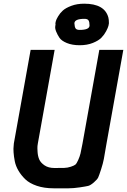

<svg xmlns="http://www.w3.org/2000/svg" viewBox="-20 -1020 688 1040"><path d="M412 -775Q371 -775 342 -787Q313 -799 302 -815.5Q291 -832 284 -849.5Q277 -867 279.5 -879Q282 -891 280 -894Q281 -898 282.5 -905.5Q284 -913 294.5 -931Q305 -949 320.5 -963Q336 -977 366.5 -988.5Q397 -1000 436 -1000Q547 -1000 567 -925Q570 -914 570 -894Q570 -891 567.5 -880.5Q565 -870 555 -851Q545 -832 529.5 -816Q514 -800 483 -787.5Q452 -775 412 -775ZM411 -858Q465 -858 465 -882Q465 -901 459.5 -909.5Q454 -918 438 -918Q384 -918 383 -894Q384 -874 389.5 -866Q395 -858 411 -858ZM271 0Q219 0 179.5 -13.5Q140 -27 117.5 -48.5Q95 -70 80 -95.5Q65 -121 60 -147Q55 -173 53.5 -194.5Q52 -216 54 -230L55 -243L146 -750H276L185 -243Q184 -238 183 -229Q182 -220 183.5 -197Q185 -174 192.5 -156.5Q200 -139 221 -124.5Q242 -110 275 -110Q310 -110 328 -110.5Q346 -111 364 -117Q382 -123 388.5 -128.5Q395 -134 403.5 -153Q412 -172 416 -188.5Q420 -205 427 -243L518 -750H648L556 -237Q547 -183 542.5 -159Q538 -135 527.5 -102.5Q517 -70 512 -59Q507 -48 488.5 -32Q470 -16 457.5 -13Q445 -10 411.5 -5Q378 0 351.5 0Q325 0 271 0Z"/></svg>

Font: Hermit
Style: Bold Italic
Weight: 700
Italic angle: -10°
Designer: Pablo Caro
Version: Version 2.000;PS 002.000;hotconv 1.0.88;makeotf.lib2.5.64775